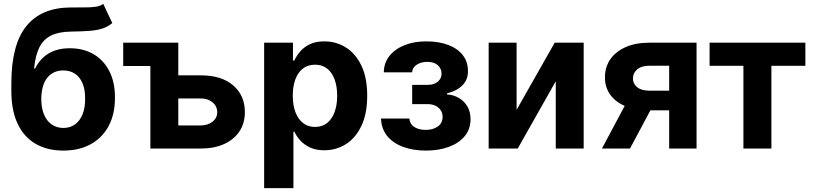

<svg xmlns="http://www.w3.org/2000/svg" viewBox="-20 -766 4205 990"><path d="M512.5 -745.9 559 -647.1Q535.8 -627.9 507.8 -618.8Q479.8 -609.8 440.9 -606.8Q402 -603.9 345.9 -603.1Q282.8 -602.3 243.2 -582.7Q203.6 -563.1 182.9 -521.5Q162.2 -479.9 155.7 -412.9H161.3Q185.4 -462.7 230.1 -489.9Q274.8 -517.2 340 -517.2Q409.9 -517.2 462.2 -486.7Q514.6 -456.2 543.8 -399Q573.1 -341.9 572.7 -262.1Q573.1 -179 540.8 -117.6Q508.5 -56.2 448.7 -22.9Q388.9 10.4 306.4 10.5Q223.8 10.4 163.8 -24.3Q103.8 -59 71.4 -126.9Q39 -194.8 38.5 -294.1V-338.3Q39 -535.8 115.5 -630.9Q192.1 -725.9 341.4 -727.5Q381.8 -728.1 414.5 -727.8Q447.2 -727.5 471.8 -731Q496.4 -734.5 512.5 -745.9ZM307 -106.2Q342 -106.4 367 -124.7Q392 -142.9 405.7 -176.6Q419.4 -210.3 418.9 -256.8Q419.4 -303.5 405.7 -336.1Q392 -368.8 366.8 -385.7Q341.6 -402.7 306.2 -402.7Q279.9 -402.7 259 -393.1Q238.2 -383.4 223.4 -364.6Q208.6 -345.9 200.9 -318.8Q193.2 -291.8 192.8 -256.8Q192.8 -210.4 206.4 -176.8Q220.1 -143.1 245.8 -124.8Q271.4 -106.4 307 -106.2Z M755.4 -545.9V-425.6H615.3V-545.9ZM849.9 -377.5H1013.2Q1121.5 -378 1181.9 -326.1Q1242.4 -274.2 1242.7 -188.1Q1242.7 -131.9 1215.3 -89.6Q1187.9 -47.4 1136.6 -23.7Q1085.4 0 1013.2 0H755.4V-545.9H899.3V-119.1H1013.2Q1050.8 -119.1 1075.3 -138.1Q1099.8 -157 1100.1 -187.1Q1099.8 -218.8 1075.3 -238.9Q1050.8 -258.9 1013.2 -258.4H849.9Z M1342 204.1V-545.9H1490.6V-453.7H1497.5Q1507.6 -476.1 1526.6 -499Q1545.5 -522 1576.3 -537.4Q1607.1 -552.7 1652.7 -552.7Q1712.8 -552.7 1762.8 -521.7Q1812.9 -490.6 1843.2 -428.3Q1873.4 -365.9 1873.4 -272.1Q1873.4 -181 1844.1 -118.3Q1814.8 -55.6 1764.6 -23.4Q1714.5 8.8 1652 8.8Q1608.2 8.8 1577.5 -6Q1546.8 -20.7 1527.3 -42.8Q1507.9 -64.9 1497.5 -87.5H1493V204.1ZM1604.3 -111.5Q1641.6 -111.5 1666.9 -132Q1692.3 -152.4 1705.4 -188.8Q1718.6 -225.2 1718.6 -272.5Q1718.6 -319.8 1705.5 -355.8Q1692.5 -391.8 1667.2 -412.1Q1642 -432.4 1604.3 -432.4Q1567.7 -432.4 1542.1 -412.8Q1516.5 -393.2 1503.1 -357.3Q1489.6 -321.4 1489.6 -272.5Q1489.6 -224.1 1503.2 -188Q1516.7 -151.9 1542.4 -131.7Q1568.1 -111.5 1604.3 -111.5Z M1944.5 -154.9H2090.8Q2092.5 -127.4 2115.5 -111.8Q2138.5 -96.2 2175.2 -96.3Q2212 -96.2 2237 -113.4Q2261.9 -130.7 2262.1 -163.5Q2262.1 -183.2 2252.2 -197.9Q2242.4 -212.6 2224.9 -221Q2207.3 -229.4 2183.8 -229.1H2105.3V-328.3H2183.8Q2218.4 -328.6 2237.5 -344.8Q2256.5 -360.9 2256.8 -385.7Q2256.5 -413.3 2237 -430.2Q2217.4 -447.2 2183.6 -446.9Q2150.3 -447.2 2128.1 -431.9Q2106 -416.7 2104.9 -393H1959Q1959.6 -442.2 1988.5 -478Q2017.4 -513.9 2066.7 -533.3Q2116 -552.7 2176.8 -552.7Q2243.8 -552.7 2292.1 -534Q2340.5 -515.3 2366.9 -480.9Q2393.3 -446.5 2392.8 -398.6Q2393.3 -355.4 2364.6 -326.2Q2336 -297.1 2285 -284.6V-279.1Q2318.4 -277 2345.9 -261Q2373.5 -245 2389.9 -217.2Q2406.2 -189.5 2406.2 -151.2Q2406.2 -100.5 2376.6 -64.4Q2346.9 -28.2 2294.9 -8.9Q2243 10.4 2175.6 10.5Q2110.2 10.4 2058.5 -8.7Q2006.8 -27.7 1976.7 -64.6Q1946.6 -101.5 1944.5 -154.9Z M2643.7 -199.6 2840.1 -545.9H2989.6V0H2845.6V-346.9L2649.5 0H2499.7V-545.9H2643.7Z M3430.4 0V-427.1H3328.2Q3286.4 -426.9 3264.8 -407.5Q3243.2 -388.2 3243.7 -362.1Q3243.2 -335.6 3264.3 -317.3Q3285.4 -298.9 3326.7 -298.6H3480.8V-197.1H3326.7Q3256.3 -197.1 3205.3 -218.2Q3154.3 -239.4 3126.7 -277.6Q3099 -315.9 3099.3 -366.8Q3099 -420 3126.9 -460.3Q3154.7 -500.5 3206.2 -523.2Q3257.6 -545.9 3328.2 -545.9H3571.6V0ZM3083.7 0 3235.4 -284.4H3380.2L3228.4 0Z M3638.8 -426.8V-545.9H4132.7V-426.8H3957.5V0H3813.2V-426.8Z"/></svg>

Font: Inter V
Style: 
Weight: 400
Designer: Rasmus Andersson
Foundry: rsms
Version: Version 4.000;git-a3f224843